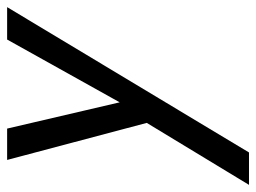

<svg xmlns="http://www.w3.org/2000/svg" viewBox="-128 -390 719 539"><g transform="rotate(-90 231.5 -120.5)"><path d="M73 219H-18L156 -68L52 -460H140L224 -100L192 -105L390 -460H481Z"/></g></svg>

Font: Jost
Style: Italic
Weight: 400
Italic angle: -5°
Version: Version 3.710